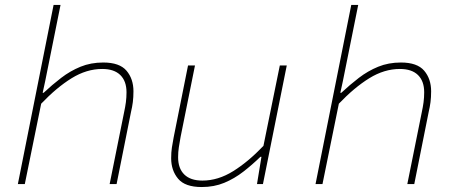

<svg xmlns="http://www.w3.org/2000/svg" viewBox="-20 -742 1840 774"><path d="M52 0 196 -722H224L162 -414L152 -368H156Q190 -400 226.5 -428Q263 -456 304.5 -473Q346 -490 396 -490Q462 -490 490 -457Q518 -424 518 -374Q518 -350 515.5 -330.5Q513 -311 508 -290L450 0H422L480 -288Q485 -311 487.5 -330Q490 -349 490 -370Q490 -415 465 -439.5Q440 -464 392 -464Q329 -464 268.5 -426.5Q208 -389 146 -324L80 0Z M793 12Q726 12 698 -21.5Q670 -55 670 -104Q670 -128 673 -147.5Q676 -167 680 -188L738 -478H766L708 -190Q704 -168 701 -148.5Q698 -129 698 -108Q698 -63 723 -38.5Q748 -14 796 -14Q859 -14 920 -52Q981 -90 1042 -154L1108 -478H1136L1040 0H1016L1034 -110H1030Q997 -78 961 -50Q925 -22 884 -5Q843 12 793 12Z M1252 0 1396 -722H1424L1362 -414L1352 -368H1356Q1390 -400 1426.5 -428Q1463 -456 1504.5 -473Q1546 -490 1596 -490Q1662 -490 1690 -457Q1718 -424 1718 -374Q1718 -350 1715.5 -330.5Q1713 -311 1708 -290L1650 0H1622L1680 -288Q1685 -311 1687.5 -330Q1690 -349 1690 -370Q1690 -415 1665 -439.5Q1640 -464 1592 -464Q1529 -464 1468.5 -426.5Q1408 -389 1346 -324L1280 0Z"/></svg>

Font: SourceCodeVF
Style: Italic
Weight: 200
Italic angle: -11°
Monospace: yes
Designer: Paul D. Hunt, Teo Tuominen
Foundry: Adobe
Version: Version 1.026;hotconv 1.1.0;makeotfexe 2.6.0